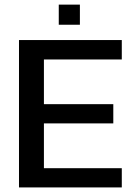

<svg xmlns="http://www.w3.org/2000/svg" viewBox="-20 -819 590 839"><path d="M236.8 -710.9V-798.8H329.1V-710.9ZM63 0V-644H512.2V-559.1H171.9V-363.8H475.1V-279.8H171.9V-84H512.2V0Z"/></svg>

Font: Kanit
Style: Regular
Weight: 400
Designer: Katatrad Team
Foundry: CadsonDemak
Version: Version 1.000;PS 001.000;hotconv 1.0.88;makeotf.lib2.5.64775